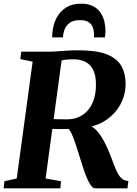

<svg xmlns="http://www.w3.org/2000/svg" viewBox="-27 -1024 744 1044"><path d="M-7 0 -3 -38.5 64 -53.5 150.5 -689 83.5 -702.5 88.5 -743H233Q263.5 -743 287.8 -745Q312 -747 338.5 -748.8Q365 -750.5 401 -750.5Q497.5 -750.5 553 -728.8Q608.5 -707 632.2 -666Q656 -625 656 -568Q656 -508 627 -455Q598 -402 544 -367.5Q490 -333 415.5 -328L446 -342Q468.5 -342 488.2 -324.2Q508 -306.5 525 -279.2Q542 -252 554.8 -223.5Q567.5 -195 575.5 -173.5Q586.5 -145 595.5 -121.2Q604.5 -97.5 614.5 -79.5Q624.5 -61.5 637.8 -51.2Q651 -41 671 -40L666 0H490Q479 0 467.5 -15.5Q456 -31 445.5 -56Q435 -81 425.5 -110Q414.5 -144 404 -178.2Q393.5 -212.5 383.2 -243Q373 -273.5 363.5 -294.8Q354 -316 344.5 -323Q338.5 -323 326.8 -322.5Q315 -322 300.5 -322.2Q286 -322.5 272 -322.8Q258 -323 248 -323L254.5 -376.5Q262.5 -376.5 275 -376Q287.5 -375.5 301 -375.5Q314.5 -375.5 326 -375.2Q337.5 -375 342.5 -375Q381 -376.5 410 -391.8Q439 -407 458.2 -433.5Q477.5 -460 486.8 -495.8Q496 -531.5 494.5 -573Q493.5 -635 463 -668.2Q432.5 -701.5 371.5 -701.5Q361 -701.5 346 -700.8Q331 -700 315.8 -697Q300.5 -694 289 -689L311.5 -722.5L221 -53.5L305 -38.5L301 0ZM413 -1004Q453.5 -1004 479.8 -990Q506 -976 520.5 -953.8Q535 -931.5 540.8 -906Q546.5 -880.5 546.5 -856Q546.5 -846.5 545.5 -837.2Q544.5 -828 543 -820.5H484Q484.5 -824.5 484.2 -829.2Q484 -834 484 -839.5Q483.5 -861 476.5 -877.8Q469.5 -894.5 453.2 -904.5Q437 -914.5 407.5 -914.5Q372 -914.5 352.2 -900Q332.5 -885.5 324.2 -863.8Q316 -842 315.5 -820.5H256.5Q256.5 -827.5 257 -833.8Q257.5 -840 258 -847Q262 -891.5 280.8 -927Q299.5 -962.5 332.5 -983.2Q365.5 -1004 413 -1004Z"/></svg>

Font: Merriweather 60pt ExtraBold
Style: Italic
Weight: 800
Italic angle: -7.8°
Version: Version 2.101